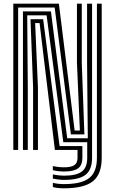

<svg xmlns="http://www.w3.org/2000/svg" viewBox="-20 -820 629 1050"><path d="M52.8 0V-800H302L388.2 -106.2H416.8L400.8 -477.5V-800H427.2V-477.5L441.5 -85H367.8L279 -778.8H79.2V0ZM329.5 163.8Q316.2 163.8 300.6 161.9Q285 160 269 157V134Q304 140.8 329.5 140.8Q397.8 140.8 427.4 118.2Q457 95.8 457 43.5V-42.5H326.2L234.8 -736.2H128.8L132 -341.8V0H105.5V-757.5H258.5L347.5 -63.8H460.2L456.2 -477.5V-800H483.5V43.5Q483.5 108 447.8 135.9Q412 163.8 329.5 163.8ZM329.5 209.8Q312 209.8 295 207.8Q278 205.8 269 202.8V180Q298.2 186.8 329.5 186.8Q426.2 186.8 468.1 153.5Q510 120.2 510 43.5V-800H536.2V43.5Q536.2 132.5 488.2 171.1Q440.2 209.8 329.5 209.8ZM329.5 118Q318.5 118 304.4 116.6Q290.2 115.2 269 111V88.2Q293 92.8 306.4 93.9Q319.8 95 329.5 95Q369.5 95 386.8 83Q404 71 404 43.5V0H280.2L196.5 -693.8H172.2L187.5 -341.8V0H161V-341.8L146.8 -715H216L305.8 -21.2H430.5V43.5Q430.5 83.2 407.1 100.6Q383.8 118 329.5 118Z"/></svg>

Font: Big Shoulders Inline Text ExtraBold
Style: Regular
Weight: 800
Designer: Patric King
Foundry: XO Type Co
Version: Version 1.000